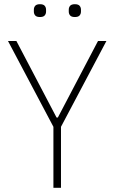

<svg xmlns="http://www.w3.org/2000/svg" viewBox="-20 -893 544 913"><path d="M234 0V-290L18 -698H58L249 -334H255L446 -698H486L270 -290V0ZM170 -812Q154 -812 147.5 -819.5Q141 -827 141 -838V-847Q141 -858 147.5 -865.5Q154 -873 170 -873Q186 -873 192.5 -865.5Q199 -858 199 -847V-838Q199 -827 192.5 -819.5Q186 -812 170 -812ZM336 -812Q320 -812 313.5 -819.5Q307 -827 307 -838V-847Q307 -858 313.5 -865.5Q320 -873 336 -873Q352 -873 358.5 -865.5Q365 -858 365 -847V-838Q365 -827 358.5 -819.5Q352 -812 336 -812Z"/></svg>

Font: IBM Plex Sans Condensed ExtraLight
Style: Regular
Weight: 200
Width: 3
Designer: Mike Abbink, Paul van der Laan, Pieter van Rosmalen
Foundry: Bold Monday
Version: Version 1.3